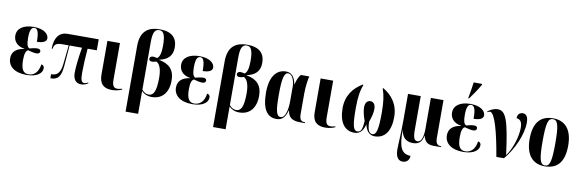

<svg xmlns="http://www.w3.org/2000/svg" viewBox="-63 -1379 6666 2202"><g transform="rotate(10 3269.5 -278.0)"><path d="M243 10C373 10 426 -46 426 -98C426 -121 415 -135 392 -139C379 -43 327 -1 265 -1C203 -1 176 -45 176 -155C176 -228 191 -262 214 -272C246 -264 284 -253 311 -253C338 -253 354 -263 354 -283C354 -304 338 -311 314 -311C286 -311 252 -302 225 -295C198 -308 189 -342 189 -412C189 -498 205 -537 242 -537C279 -537 296 -497 296 -385C357 -385 408 -402 408 -443C408 -492 356 -547 232 -547C116 -547 40 -498 40 -413C40 -356 74 -297 169 -281V-279C83 -268 27 -226 27 -147C27 -57 99 10 243 10Z M881 8C906 8 934 -1 959 -18V-28C941 -19 925 -13 912 -13C876 -13 869 -54 869 -128C869 -209 874 -301 883 -408H990V-536H627C533 -536 477 -467 477 -338H488C493 -384 515 -408 584 -408H663L640 -192C628 -81 592 -47 521 -47V0H526C609 0 643 -43 654 -170L673 -408H818C796 -284 785 -172 785 -111C785 -34 819 8 881 8Z M1239 10C1294 10 1336 -6 1354 -15V-25C1331 -18 1313 -15 1297 -15C1254 -15 1237 -43 1237 -109V-536H1091V-143C1091 -30 1148 10 1239 10Z M1437 227H1583V-38C1610 -11 1646 10 1702 10C1823 10 1895 -74 1895 -216C1895 -344 1828 -403 1713 -424V-426C1808 -446 1865 -495 1865 -594C1865 -708 1799 -771 1661 -771C1538 -771 1437 -721 1437 -538ZM1662 -11C1631 -11 1604 -29 1583 -55V-607C1583 -718 1604 -761 1657 -761C1708 -761 1729 -713 1729 -589C1729 -510 1715 -460 1687 -441C1668 -445 1650 -449 1639 -449C1614 -449 1600 -436 1600 -418C1600 -400 1613 -390 1636 -390C1649 -390 1668 -394 1686 -400C1724 -380 1749 -326 1749 -219C1749 -56 1716 -11 1662 -11Z M2174 10C2304 10 2357 -46 2357 -98C2357 -121 2346 -135 2323 -139C2310 -43 2258 -1 2196 -1C2134 -1 2107 -45 2107 -155C2107 -228 2122 -262 2145 -272C2177 -264 2215 -253 2242 -253C2269 -253 2285 -263 2285 -283C2285 -304 2269 -311 2245 -311C2217 -311 2183 -302 2156 -295C2129 -308 2120 -342 2120 -412C2120 -498 2136 -537 2173 -537C2210 -537 2227 -497 2227 -385C2288 -385 2339 -402 2339 -443C2339 -492 2287 -547 2163 -547C2047 -547 1971 -498 1971 -413C1971 -356 2005 -297 2100 -281V-279C2014 -268 1958 -226 1958 -147C1958 -57 2030 10 2174 10Z M2456 227H2602V-38C2629 -11 2665 10 2721 10C2842 10 2914 -74 2914 -216C2914 -344 2847 -403 2732 -424V-426C2827 -446 2884 -495 2884 -594C2884 -708 2818 -771 2680 -771C2557 -771 2456 -721 2456 -538ZM2681 -11C2650 -11 2623 -29 2602 -55V-607C2602 -718 2623 -761 2676 -761C2727 -761 2748 -713 2748 -589C2748 -510 2734 -460 2706 -441C2687 -445 2669 -449 2658 -449C2633 -449 2619 -436 2619 -418C2619 -400 2632 -390 2655 -390C2668 -390 2687 -394 2705 -400C2743 -380 2768 -326 2768 -219C2768 -56 2735 -11 2681 -11Z M3154 10C3213 10 3254 -20 3279 -113H3281C3290 -42 3326 0 3428 0H3486V-10H3484C3435 -10 3419 -33 3419 -100V-335C3419 -405 3431 -498 3442 -536H3343C3321 -507 3304 -477 3291 -416H3289C3272 -507 3232 -546 3170 -546C3063 -546 2985 -460 2985 -267C2985 -75 3047 10 3154 10ZM3198 -20C3150 -20 3134 -81 3134 -267C3134 -463 3152 -529 3199 -529C3231 -529 3267 -493 3275 -399V-219C3275 -116 3253 -20 3198 -20Z M3722 10C3777 10 3819 -6 3837 -15V-25C3814 -18 3796 -15 3780 -15C3737 -15 3720 -43 3720 -109V-536H3574V-143C3574 -30 3631 10 3722 10Z M4062 10C4133 10 4165 -42 4182 -109C4197 -41 4232 10 4298 10C4415 10 4482 -81 4482 -246C4482 -392 4407 -490 4300 -552L4295 -546C4321 -477 4333 -395 4333 -272C4333 -80 4317 -10 4269 -10C4227 -10 4210 -55 4208 -144C4229 -202 4242 -256 4242 -297C4242 -347 4221 -379 4183 -379C4145 -379 4122 -348 4122 -297C4122 -256 4134 -202 4156 -143C4150 -58 4141 -11 4094 -11C4044 -11 4030 -80 4030 -272C4030 -395 4042 -477 4070 -546L4064 -552C3958 -490 3881 -392 3881 -246C3881 -80 3948 10 4062 10Z M4665 240C4714 240 4743 206 4743 160C4636 155 4602 85 4603 -122C4619 -32 4662 10 4744 10C4818 10 4848 -28 4862 -96H4864C4879 -26 4917 0 4984 0H5071V-10H5066C5026 -10 5005 -34 5005 -96V-536H4858V-175C4858 -79 4836 -19 4793 -19C4756 -19 4740 -51 4740 -141V-536H4592V-226C4592 -58 4582 33 4582 113C4582 208 4620 240 4665 240Z M5281 -606H5290C5333 -663 5374 -724 5409 -786V-796H5311C5303 -739 5293 -672 5281 -614ZM5329 10C5459 10 5512 -46 5512 -98C5512 -121 5501 -135 5478 -139C5465 -43 5413 -1 5351 -1C5289 -1 5262 -45 5262 -155C5262 -228 5277 -262 5300 -272C5332 -264 5370 -253 5397 -253C5424 -253 5440 -263 5440 -283C5440 -304 5424 -311 5400 -311C5372 -311 5338 -302 5311 -295C5284 -308 5275 -342 5275 -412C5275 -498 5291 -537 5328 -537C5365 -537 5382 -497 5382 -385C5443 -385 5494 -402 5494 -443C5494 -492 5442 -547 5318 -547C5202 -547 5126 -498 5126 -413C5126 -356 5160 -297 5255 -281V-279C5169 -268 5113 -226 5113 -147C5113 -57 5185 10 5329 10Z M5715 0H5804C5911 -128 5991 -311 5991 -445C5991 -507 5973 -546 5928 -546C5892 -546 5867 -523 5866 -478C5907 -474 5933 -449 5933 -376C5933 -274 5886 -126 5822 -39C5769 -440 5732 -541 5637 -541C5589 -541 5548 -516 5521 -495L5525 -487C5533 -492 5545 -498 5554 -498C5610 -498 5669 -273 5715 0Z M6278 10C6427 10 6504 -81 6504 -270C6504 -457 6420 -549 6281 -549C6132 -549 6055 -457 6055 -270C6055 -82 6139 10 6278 10ZM6280 0C6225 0 6206 -59 6206 -270C6206 -481 6224 -539 6279 -539C6336 -539 6354 -481 6354 -270C6354 -59 6336 0 6280 0Z"/></g></svg>

Font: Noto Serif Display Condensed Extra
Style: Regular
Weight: 800
Width: 3
Designer: Monotype Design Team
Foundry: Monotype Imaging Inc.
Version: Version 1.900